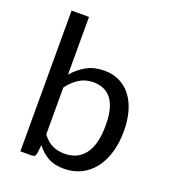

<svg xmlns="http://www.w3.org/2000/svg" viewBox="-130 -788 784 890"><g transform="rotate(20 262.5 -343.5)"><path d="M70.3 0V-694.3H156.2V-409.7Q185.5 -444.3 223.1 -464.6Q260.7 -484.9 309.6 -484.9Q351.1 -484.9 384.3 -468.8Q417.5 -452.6 440.9 -422.4Q464.4 -392.1 476.8 -348.9Q489.3 -305.7 489.3 -251Q489.3 -192.9 475.1 -145.5Q460.9 -98.1 434.6 -64.2Q408.2 -30.3 370.6 -11.7Q333 6.8 286.1 6.8Q239.3 6.8 207.8 -11Q176.3 -28.8 151.9 -60.5L147 -18.1Q145 0 126 0ZM280.8 -417Q241.2 -417 211.2 -398.4Q181.2 -379.9 156.2 -345.7V-115.2Q178.7 -84.5 205.6 -72Q232.4 -59.6 264.6 -59.6Q330.6 -59.6 365.7 -106.9Q400.9 -154.3 400.9 -248Q400.9 -335 369.6 -376Q338.4 -417 280.8 -417Z"/></g></svg>

Font: Carlito
Style: Regular
Weight: 400
Designer: Lukasz Dziedzic
Foundry: tyPoland Lukasz Dziedzic
Version: Version 1.104